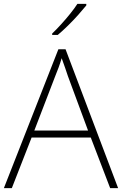

<svg xmlns="http://www.w3.org/2000/svg" viewBox="-20 -970 630 990"><path d="M548 0 448 -261H143L41 0H0L281 -716H318L589 0ZM330 -578Q325 -595 316 -619.5Q307 -644 298 -670Q291 -646 282 -621.5Q273 -597 265 -578L157 -297H434ZM425 -942Q408 -921 383.5 -893.5Q359 -866 331 -838.5Q303 -811 278 -790H249V-797Q270 -817 295 -844.5Q320 -872 342.5 -900Q365 -928 379 -950H425Z"/></svg>

Font: Noto Sans Khmer UI ExtraLight
Style: Regular
Weight: 200
Designer: Danh Hong and the Monotype Design Team
Foundry: Monotype Imaging Inc.
Version: Version 2.002; ttfautohint (v1.8.4.7-5d5b)